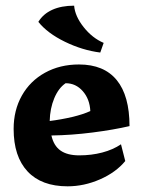

<svg xmlns="http://www.w3.org/2000/svg" viewBox="-20 -645 508 676"><path d="M28 -191Q28 -257 57 -308.5Q86 -360 138.5 -389Q191 -418 258 -418Q346 -418 391 -363Q436 -308 436 -201Q380 -188 306 -178.5Q232 -169 161 -168Q169 -132 193 -115Q217 -98 259 -98Q302 -98 340 -108Q378 -118 406 -137L421 -78Q388 -38 332 -13.5Q276 11 218 11Q126 11 77 -41.5Q28 -94 28 -191ZM298 -254Q296 -296 271.5 -324Q247 -352 211 -352Q186 -335 171 -299Q156 -263 155 -219Q195 -224 233.5 -233Q272 -242 298 -254ZM115 -568Q132 -596 164 -610.5Q196 -625 241 -625Q244 -588 274.5 -549.5Q305 -511 345 -494L333 -460Q270 -468 208.5 -498Q147 -528 115 -568Z"/></svg>

Font: Mirza
Style: Bold
Weight: 700
Designer: Arabic design by Kourosh Beigpour, Latin design by Eduardo Tunni, engineering by Lasse Fister
Version: Version 1.0010g